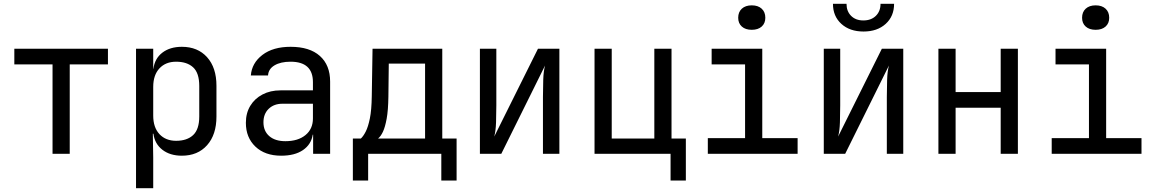

<svg xmlns="http://www.w3.org/2000/svg" viewBox="-20 -805 6040 1005"><path d="M255 0V-468H55V-550H545V-468H345V0Z M692 180V-550H782V-445H783Q790 -499 830 -529.5Q870 -560 932 -560Q1015 -560 1064 -505.5Q1113 -451 1113 -356V-195Q1113 -100 1064 -45Q1015 10 932 10Q870 10 830 -21Q790 -52 783 -105H780L782 20V180ZM902 -68Q959 -68 991 -98Q1023 -128 1023 -195V-355Q1023 -423 991 -452.5Q959 -482 902 -482Q847 -482 814.5 -447Q782 -412 782 -350V-200Q782 -138 814.5 -103Q847 -68 902 -68Z M1452 10Q1367 10 1317 -37.5Q1267 -85 1267 -162Q1267 -213 1290 -251Q1313 -289 1354 -310.5Q1395 -332 1448 -332H1618V-375Q1618 -482 1501 -482Q1449 -482 1417 -463Q1385 -444 1383 -410H1293Q1298 -475 1353.5 -517.5Q1409 -560 1501 -560Q1601 -560 1654.5 -512Q1708 -464 1708 -378V0H1619V-100H1617Q1609 -49 1566 -19.5Q1523 10 1452 10ZM1474 -66Q1540 -66 1579 -98Q1618 -130 1618 -185V-262H1458Q1414 -262 1386.5 -235.5Q1359 -209 1359 -165Q1359 -119 1389.5 -92.5Q1420 -66 1474 -66Z M1827 140V-80H1869Q1882 -92 1894.5 -116.5Q1907 -141 1916 -185Q1925 -229 1926 -301L1930 -550H2295V-80H2370V140H2290V0H1907V140ZM1959 -80H2205V-472H2015L2013 -299Q2012 -228 2004 -184Q1996 -140 1984.5 -115.5Q1973 -91 1959 -80Z M2492 0V-550H2578V-254Q2578 -211 2576.5 -165Q2575 -119 2567 -90L2796 -550H2908V0H2822V-297Q2822 -341 2823.5 -387Q2825 -433 2833 -462L2604 0Z M3490 140V0H3092V-550H3182V-80H3405V-550H3495V-80H3570V140Z M3685 0V-82H3880V-468H3705V-550H3970V-82H4155V0ZM3915 -649Q3882 -649 3863 -666Q3844 -683 3844 -712Q3844 -742 3863 -759.5Q3882 -777 3915 -777Q3948 -777 3967 -759.5Q3986 -742 3986 -712Q3986 -683 3967 -666Q3948 -649 3915 -649Z M4292 0V-550H4378V-254Q4378 -211 4376.5 -165Q4375 -119 4367 -90L4596 -550H4708V0H4622V-297Q4622 -341 4623.5 -387Q4625 -433 4633 -462L4404 0ZM4500 -640Q4428 -640 4384 -680Q4340 -720 4340 -785H4411Q4411 -746 4435 -722Q4459 -698 4499 -698Q4540 -698 4564.5 -722Q4589 -746 4589 -785H4660Q4660 -720 4616 -680Q4572 -640 4500 -640Z M4892 0V-550H4982V-323H5218V-550H5308V0H5218V-241H4982V0Z M5485 0V-82H5680V-468H5505V-550H5770V-82H5955V0ZM5715 -649Q5682 -649 5663 -666Q5644 -683 5644 -712Q5644 -742 5663 -759.5Q5682 -777 5715 -777Q5748 -777 5767 -759.5Q5786 -742 5786 -712Q5786 -683 5767 -666Q5748 -649 5715 -649Z"/></svg>

Font: JetBrainsMonoNL NF
Style: Regular
Weight: 400
Designer: Philipp Nurullin, Konstantin Bulenkov
Foundry: JetBrains
Version: Version 2.304; ttfautohint (v1.8.4.7-5d5b);Nerd Fonts 3.2.1